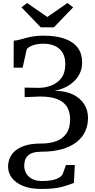

<svg xmlns="http://www.w3.org/2000/svg" viewBox="-20 -985 623 1260"><path d="M250 255Q179.5 255 131.2 235.2Q83 215.5 58 182.2Q33 149 33 109Q33 80 44 53Q55 26 80.2 4.2Q105.5 -17.5 147 -30.2Q188.5 -43 249.5 -43Q307 -43 349.5 -58.8Q392 -74.5 416 -109.5Q440 -144.5 440 -202Q440 -248 421 -281.5Q402 -315 358.8 -333.2Q315.5 -351.5 242.5 -351.5L142 -347.5L141.5 -410L234 -408.5Q276.5 -408.5 316.8 -423.8Q357 -439 382.8 -473.2Q408.5 -507.5 408.5 -564Q408.5 -630 370.2 -664Q332 -698 265 -698Q224 -698 194.5 -687.2Q165 -676.5 155 -660.5L128.5 -541H69.5L70 -718Q89 -719.5 108.5 -724.5Q128 -729.5 150.2 -735.8Q172.5 -742 200.5 -746.5Q228.5 -751 264 -751Q348 -751 404.8 -730.8Q461.5 -710.5 490.2 -671.5Q519 -632.5 519 -576Q519 -534.5 503 -502.2Q487 -470 460.5 -446.5Q434 -423 401.8 -408.8Q369.5 -394.5 337 -389.5Q407.5 -389 456.8 -365.8Q506 -342.5 531.8 -302.2Q557.5 -262 557.5 -211Q557.5 -161.5 538.2 -121Q519 -80.5 480.5 -51Q442 -21.5 384.5 -5.5Q327 10.5 251.5 10.5Q216.5 11 194.8 18.2Q173 25.5 160.8 38.5Q148.5 51.5 143.8 68Q139 84.5 139 103.5Q139 128.5 151.2 151.2Q163.5 174 189.5 188.5Q215.5 203 256 203Q292.5 203 319 198Q345.5 193 362.8 183.8Q380 174.5 389.5 162L413 98H471L465 215Q436 228 385.8 241.5Q335.5 255 250 255ZM247.5 -805.5 120.5 -937.5 158 -965 290.5 -873.5 422.5 -965 460 -937 333.5 -805.5Z"/></svg>

Font: Merriweather 28pt
Style: Regular
Weight: 400
Version: Version 2.100